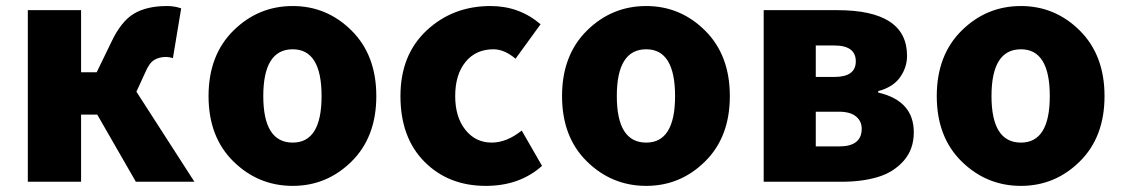

<svg xmlns="http://www.w3.org/2000/svg" viewBox="-20 -603 3725 637"><path d="M432.6 -298.8 625 0H430.7L302.7 -222.7H249V0H72.3V-569.3H249V-363.3H300.8L349.6 -463.9Q381.8 -532.2 424.3 -557.6Q466.8 -583 534.2 -583Q559.6 -583 581.1 -575.2L553.7 -410.2Q540 -414.1 532.2 -414.1Q507.8 -414.1 491.2 -403.8Q474.6 -393.6 460.9 -360.4Z M951.2 13.7Q836.9 13.7 754.4 -67.4Q671.9 -148.4 671.9 -284.2Q671.9 -419.9 754.4 -501.5Q836.9 -583 951.2 -583Q1064.5 -583 1146.5 -501.5Q1228.5 -419.9 1228.5 -284.2Q1228.5 -148.4 1146.5 -67.4Q1064.5 13.7 951.2 13.7ZM951.2 -129.9Q1046.9 -129.9 1046.9 -284.2Q1046.9 -439.5 951.2 -439.5Q853.5 -439.5 853.5 -284.2Q853.5 -129.9 951.2 -129.9Z M1591.8 13.7Q1467.8 13.7 1388.2 -66.4Q1308.6 -146.5 1308.6 -284.2Q1308.6 -420.9 1395.5 -502Q1482.4 -583 1607.4 -583Q1703.1 -583 1773.4 -522.5L1690.4 -408.2Q1653.3 -439.5 1617.2 -439.5Q1558.6 -439.5 1524.4 -397.5Q1490.2 -355.5 1490.2 -284.2Q1490.2 -214.8 1523.9 -172.4Q1557.6 -129.9 1611.3 -129.9Q1661.1 -129.9 1710.9 -169.9L1778.3 -52.7Q1704.1 13.7 1591.8 13.7Z M2124 13.7Q2009.8 13.7 1927.2 -67.4Q1844.7 -148.4 1844.7 -284.2Q1844.7 -419.9 1927.2 -501.5Q2009.8 -583 2124 -583Q2237.3 -583 2319.3 -501.5Q2401.4 -419.9 2401.4 -284.2Q2401.4 -148.4 2319.3 -67.4Q2237.3 13.7 2124 13.7ZM2124 -129.9Q2219.7 -129.9 2219.7 -284.2Q2219.7 -439.5 2124 -439.5Q2026.4 -439.5 2026.4 -284.2Q2026.4 -129.9 2124 -129.9Z M2513.7 0V-569.3H2757.8Q2989.3 -569.3 2989.3 -418Q2989.3 -378.9 2965.8 -346.2Q2942.4 -313.5 2893.6 -300.8V-295.9Q3011.7 -268.6 3011.7 -164.1Q3011.7 -107.4 2978 -69.3Q2944.3 -31.2 2892.1 -15.6Q2839.8 0 2772.5 0ZM2686.5 -347.7H2748Q2819.3 -347.7 2819.3 -399.4Q2819.3 -452.1 2748 -452.1H2686.5ZM2686.5 -117.2H2763.7Q2838.9 -117.2 2838.9 -175.8Q2838.9 -201.2 2819.8 -216.8Q2800.8 -232.4 2762.7 -232.4H2686.5Z M3367.2 13.7Q3252.9 13.7 3170.4 -67.4Q3087.9 -148.4 3087.9 -284.2Q3087.9 -419.9 3170.4 -501.5Q3252.9 -583 3367.2 -583Q3480.5 -583 3562.5 -501.5Q3644.5 -419.9 3644.5 -284.2Q3644.5 -148.4 3562.5 -67.4Q3480.5 13.7 3367.2 13.7ZM3367.2 -129.9Q3462.9 -129.9 3462.9 -284.2Q3462.9 -439.5 3367.2 -439.5Q3269.5 -439.5 3269.5 -284.2Q3269.5 -129.9 3367.2 -129.9Z"/></svg>

Font: Gen Shin Gothic Heavy
Style: Bold
Weight: 900
Designer: [Source Han Sans]
Ryoko NISHIZUKA  (kana & ideographs); Paul D. Hunt (Latin, Greek & Cyrillic); Wenlong ZHANG  (bopomofo
Version: Version 1.002.20150607